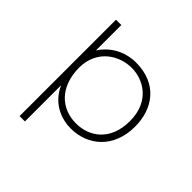

<svg xmlns="http://www.w3.org/2000/svg" viewBox="-160 -696 814 814"><g transform="rotate(45 246.5 -289.0)"><path d="M110 0V-217C145 -138 217 -116 268 -116C370 -116 456 -186 456 -315C456 -421 395 -510 266 -510C224 -510 156 -495 110 -426V-578H78V0ZM111 -326C113 -432 196 -481 270 -481C339 -481 424 -435 424 -316C424 -198 348 -147 269 -147C181 -147 111 -208 111 -326Z"/></g></svg>

Font: Advent Pro
Style: ExtraLight
Weight: 250
Designer: Andreas Kalpakidis
Foundry: Andreas Kalpakidis
Version: Version 2.002 2007